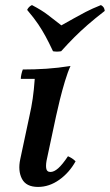

<svg xmlns="http://www.w3.org/2000/svg" viewBox="-20 -722 433 757"><path d="M130 15Q83 15 66.5 -17Q50 -49 60 -95L96 -264Q104 -299 109 -333.5Q114 -368 117 -411H62Q62 -419 64.5 -430Q67 -441 70 -448Q117 -448 163 -451Q209 -454 258 -462Q247 -438 236 -401.5Q225 -365 216 -328.5Q207 -292 201 -264L166 -100Q160 -75 162 -59.5Q164 -44 179 -44Q193 -44 209.5 -58.5Q226 -73 248 -106Q257 -102 264 -97.5Q271 -93 278 -86Q253 -41 213.5 -13Q174 15 130 15ZM378 -702Q385 -698 388.5 -693Q392 -688 393 -679Q353 -648 325 -623.5Q297 -599 273 -575Q249 -551 221 -520Q204 -517 189 -520Q173 -554 160 -578Q147 -602 131 -626Q115 -650 87 -683Q93 -696 106 -702Q146 -681 169 -663Q192 -645 222 -622Q249 -637 271 -649.5Q293 -662 318 -675Q343 -688 378 -702Z"/></svg>

Font: Poltawski Nowy Medium
Style: Italic
Weight: 500
Italic angle: -12°
Version: Version 1.001;gftools[0.9.25]